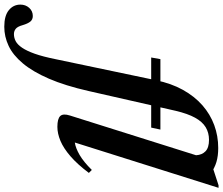

<svg xmlns="http://www.w3.org/2000/svg" viewBox="-282 -672 1016 875"><g transform="rotate(90 225.5 -234.0)"><path d="M49.5 -415.5 57 -457.5H378L369 -415.5ZM202.5 -131Q178 -23 146 50.8Q114 124.5 76.2 169.5Q38.5 214.5 -3.5 234.2Q-45.5 254 -90.5 254Q-141 254 -166.2 233.2Q-191.5 212.5 -191.5 180.5Q-191.5 157 -176.8 140.5Q-162 124 -139.5 124Q-123.5 124 -114.2 135.2Q-105 146.5 -98 170Q-91.5 193.5 -81.2 201.8Q-71 210 -57 210Q-40 210 -24.5 201.8Q-9 193.5 5.2 172.5Q19.5 151.5 32.5 114.8Q45.5 78 57 21L153 -436.5Q167.5 -507 197 -560Q226.5 -613 267.2 -648.8Q308 -684.5 357.5 -702.8Q407 -721 462 -721Q480 -721 495.8 -719Q511.5 -717 525.8 -712.8Q540 -708.5 553 -702Q566 -695.5 578.5 -686.5L538.5 -692L632 -722.5H643.5L437 -67.5Q462 -71 493.5 -89.2Q525 -107.5 562 -145L575.5 -131.5Q536.5 -79.5 499.8 -47.8Q463 -16 429.5 -2Q396 12 365.5 12Q328.5 12 316.2 -1.2Q304 -14.5 314 -45.5L495 -620Q493.5 -647 477 -663Q460.5 -679 425 -679Q392.5 -679 367.2 -663.8Q342 -648.5 323.8 -615.2Q305.5 -582 292.5 -527Z"/></g></svg>

Font: Newsreader 36pt SemiBold
Style: Italic
Weight: 600
Italic angle: -17°
Designer: Hugues Gentile
Foundry: Production Type
Version: Version 1.003